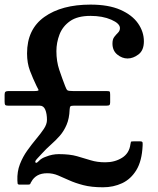

<svg xmlns="http://www.w3.org/2000/svg" viewBox="-20 -782 685 834"><path d="M55.5 2Q54 -36.5 66.5 -68.8Q79 -101 98.5 -128.2Q118 -155.5 137.5 -178.8Q157 -202 170.5 -222.2Q184 -242.5 184 -261Q184 -287.5 176.8 -305.2Q169.5 -323 153 -323H15.5Q5.5 -323 2.8 -326.2Q0 -329.5 0 -340.5V-370.5Q0 -380.5 3.8 -383.5Q7.5 -386.5 17 -386.5H129Q150 -386.5 147.2 -392Q144.5 -397.5 138.5 -409Q123 -441 110.2 -474.5Q97.5 -508 97.5 -550Q97.5 -655 172.8 -708.5Q248 -762 373 -762Q451.5 -762 502.8 -739.5Q554 -717 579.5 -680.5Q605 -644 605 -602.5Q605 -563.5 581.8 -545.8Q558.5 -528 534 -528Q510.5 -528 489.5 -545Q468.5 -562 468.5 -593Q468.5 -612 476.8 -622.2Q485 -632.5 493 -640.5Q501 -648.5 501 -660Q501 -680 463.2 -696.5Q425.5 -713 373 -713Q316.5 -713 284.2 -690.2Q252 -667.5 238.5 -632.2Q225 -597 225 -560Q225 -515.5 237.5 -478.5Q250 -441.5 263 -408Q268.5 -393 273 -389.8Q277.5 -386.5 297.5 -386.5H442.5Q454 -386.5 456.2 -384.2Q458.5 -382 458.5 -370.5V-337.5Q458.5 -329 455.5 -326Q452.5 -323 442.5 -323H301Q289 -323 286 -320Q283 -317 282.5 -306.5Q281 -267 269.2 -239.8Q257.5 -212.5 239.8 -192.2Q222 -172 201.5 -154Q181 -136 162 -115Q152 -104 140.5 -91.8Q129 -79.5 135.5 -75Q139 -72.5 149.8 -83.8Q160.5 -95 180 -101.5Q207 -112.5 235.5 -112.5Q283 -112.5 314.5 -103.5Q346 -94.5 374 -85.8Q402 -77 437.5 -77Q478.5 -77 510 -96.5Q541.5 -116 546.5 -155Q548 -163.5 548.8 -165.8Q549.5 -168 560 -168H588.5Q598.5 -168 599.2 -162.8Q600 -157.5 599.5 -149Q596.5 -83 572.5 -43.5Q548.5 -4 510.5 13.8Q472.5 31.5 427.5 31.5Q377 31.5 341.8 22.2Q306.5 13 280.2 1Q254 -11 231.8 -20.2Q209.5 -29.5 185.5 -29.5Q159.5 -29.5 142.5 -19.8Q125.5 -10 116.5 7Q113 12 111.8 16Q110.5 20 102 20H66Q57 20 56.5 14.8Q56 9.5 55.5 2Z"/></svg>

Font: Besley Medium
Style: Regular
Weight: 500
Designer: Owen Earl
Foundry: indestructible type*
Version: Version 2.001; ttfautohint (v1.8.3)